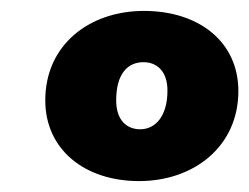

<svg xmlns="http://www.w3.org/2000/svg" viewBox="-20 -737 457 352"><path d="M235 -405C336 -405 417 -469 417 -570C417 -661 344 -717 244 -717C144 -717 63 -655 63 -553C63 -463 135 -405 235 -405ZM237 -500C212 -500 193 -517 193 -553C193 -603 215 -623 243 -623C268 -623 287 -606 287 -571C287 -524 265 -500 237 -500Z"/></svg>

Font: SN Pro Black
Style: Italic
Weight: 900
Italic angle: -9°
Designer: Tobias Whetton
Foundry: Supernotes
Version: Version 1.001;Glyphs 3.2 (3249)